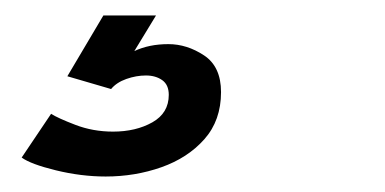

<svg xmlns="http://www.w3.org/2000/svg" viewBox="-20 -20 497 248"><path d="M197.5 37Q221.5 37 243.5 51.5Q265.5 66 265.5 99Q265.5 135.5 244 159.8Q222.5 184 188.5 196Q154.5 208 116.5 208Q85 208 52.2 200Q19.5 192 8 183.5L46 127Q54.5 132.5 77.2 141.2Q100 150 126 150Q155.5 150 176.8 138Q198 126 198 102.5Q198 89.5 189.5 83.5Q181 77.5 168.5 77.5Q156 77.5 143.2 82Q130.5 86.5 123.5 95L67 78.5L113.5 0H181.5L153.5 46Q172.5 37 197.5 37Z"/></svg>

Font: Epilogue
Style: Bold Italic
Weight: 700
Italic angle: -12°
Designer: Tyler Finck
Foundry: Etcetera Type Co
Version: Version 2.111; ttfautohint (v1.8.3)